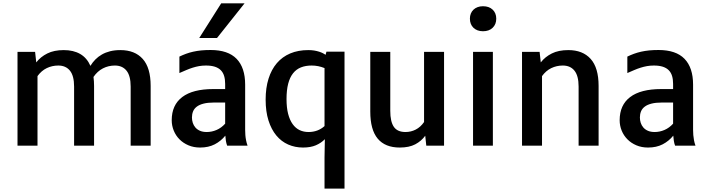

<svg xmlns="http://www.w3.org/2000/svg" viewBox="-20 -861 4197 1135"><path d="M83.5 -554.2H187.5L194.3 -492.2Q219.7 -524.9 259.5 -544.9Q299.3 -564.9 356.9 -564.9Q414.1 -564.9 453.9 -542Q493.7 -519 514.6 -471.7Q526.9 -492.2 543.7 -509.3Q560.5 -526.4 582.3 -538.8Q604 -551.3 631.1 -558.1Q658.2 -564.9 691.4 -564.9Q776.9 -564.9 823.7 -512.7Q870.6 -460.4 870.6 -353V0H752.4V-349.1Q752.4 -412.6 728 -443.1Q703.6 -473.6 659.2 -473.6Q621.1 -473.6 588.4 -456.8Q555.7 -439.9 532.7 -406.2Q534.2 -393.6 535.2 -380.4Q536.1 -367.2 536.1 -353V0H418V-349.1Q418 -412.6 393.6 -443.1Q369.1 -473.6 324.7 -473.6Q288.1 -473.6 256.3 -458.3Q224.6 -442.9 201.7 -411.1V0H83.5Z M995.1 -150.4Q995.1 -240.2 1057.4 -287.4Q1119.6 -334.5 1240.7 -334.5H1311V-364.7Q1311 -391.6 1304.9 -411.9Q1298.8 -432.1 1285.4 -445.8Q1272 -459.5 1250.2 -466.6Q1228.5 -473.6 1197.3 -473.6Q1175.8 -473.6 1156.7 -470.2Q1137.7 -466.8 1119.1 -460.9Q1100.6 -455.1 1081.3 -446.8Q1062 -438.5 1040.5 -429.2V-526.4Q1059.6 -535.6 1079.6 -543Q1099.6 -550.3 1122.1 -555.4Q1144.5 -560.5 1169.9 -563Q1195.3 -565.4 1225.1 -565.4Q1328.1 -565.4 1378.7 -513.2Q1429.2 -460.9 1429.2 -360.8V-127Q1429.2 -108.9 1429.2 -93.3Q1429.2 -77.6 1430.4 -62.5Q1431.6 -47.4 1434.6 -32Q1437.5 -16.6 1443.4 0H1322.8Q1317.9 -13.2 1315.4 -28.3Q1313 -43.5 1312 -59.1Q1286.1 -26.9 1249.3 -7.8Q1212.4 11.2 1163.1 11.2Q1125 11.2 1094 -2Q1063 -15.1 1041 -37.4Q1019 -59.6 1007.1 -88.9Q995.1 -118.2 995.1 -150.4ZM1114.7 -166.5Q1114.7 -150.4 1119.6 -135Q1124.5 -119.6 1135 -107.4Q1145.5 -95.2 1162.1 -87.9Q1178.7 -80.6 1202.1 -80.6Q1231.9 -80.6 1260.3 -92.8Q1288.6 -105 1311 -129.9V-254.9H1245.1Q1208.5 -254.9 1183.6 -248.5Q1158.7 -242.2 1143.3 -230.5Q1127.9 -218.8 1121.3 -202.4Q1114.7 -186 1114.7 -166.5ZM1287.6 -841.3H1425.8L1262.7 -636.2H1157.7Z M1771.5 11.2Q1724.1 11.2 1683.6 -6.6Q1643.1 -24.4 1613.5 -60.1Q1584 -95.7 1567.1 -148.7Q1550.3 -201.7 1550.3 -272Q1550.3 -341.3 1567.4 -395.8Q1584.5 -450.2 1616.7 -487.8Q1648.9 -525.4 1695.8 -545.2Q1742.7 -564.9 1802.2 -564.9Q1821.3 -564.9 1837.4 -562.3Q1853.5 -559.6 1866.5 -555.4Q1879.4 -551.3 1888.9 -546.4Q1898.4 -541.5 1904.8 -537.1L1909.7 -555.7H2016.6V253.9H1898.4V70.8L1900.4 -38.1Q1878.4 -15.6 1847.2 -2.2Q1815.9 11.2 1771.5 11.2ZM1803.7 -80.6Q1859.4 -80.6 1898.4 -115.7V-458.5Q1861.8 -473.6 1822.3 -473.6Q1786.6 -473.6 1759 -462.6Q1731.4 -451.7 1712.4 -427.7Q1693.4 -403.8 1683.6 -366.2Q1673.8 -328.6 1673.8 -275.4Q1673.8 -224.6 1683.3 -187.7Q1692.9 -150.9 1710.2 -127Q1727.5 -103 1751.2 -91.8Q1774.9 -80.6 1803.7 -80.6Z M2168.9 -554.2H2287.1V-205.6Q2287.1 -142.1 2308.1 -111.3Q2329.1 -80.6 2377 -80.6Q2409.2 -80.6 2437.5 -95Q2465.8 -109.4 2486.8 -139.6V-554.2H2605V0H2500L2493.7 -58.6Q2470.7 -26.9 2434.6 -7.8Q2398.4 11.2 2343.3 11.2Q2256.8 11.2 2212.9 -41.3Q2168.9 -93.8 2168.9 -201.7Z M2835 -676.3Q2817.4 -676.3 2803.2 -681.6Q2789.1 -687 2778.8 -696.8Q2768.6 -706.5 2763.2 -720.2Q2757.8 -733.9 2757.8 -750.5Q2757.8 -767.1 2763.2 -780.5Q2768.6 -793.9 2778.8 -803.7Q2789.1 -813.5 2803.2 -818.8Q2817.4 -824.2 2835 -824.2Q2871.1 -824.2 2892.3 -804Q2913.6 -783.7 2913.6 -750.5Q2913.6 -717.3 2892.3 -696.8Q2871.1 -676.3 2835 -676.3ZM2776.4 -554.2H2893.6V0H2776.4Z M3065.9 -554.2H3169.9L3176.8 -492.2Q3202.1 -524.9 3241.9 -544.9Q3281.7 -564.9 3339.4 -564.9Q3424.8 -564.9 3471.7 -512.7Q3518.6 -460.4 3518.6 -353V0H3400.4V-349.1Q3400.4 -412.6 3376 -443.1Q3351.6 -473.6 3307.1 -473.6Q3270.5 -473.6 3238.8 -458.3Q3207 -442.9 3184.1 -411.1V0H3065.9Z M3643.1 -150.4Q3643.1 -240.2 3705.3 -287.4Q3767.6 -334.5 3888.7 -334.5H3959V-364.7Q3959 -391.6 3952.9 -411.9Q3946.8 -432.1 3933.3 -445.8Q3919.9 -459.5 3898.2 -466.6Q3876.5 -473.6 3845.2 -473.6Q3823.7 -473.6 3804.7 -470.2Q3785.6 -466.8 3767.1 -460.9Q3748.5 -455.1 3729.2 -446.8Q3710 -438.5 3688.5 -429.2V-526.4Q3707.5 -535.6 3727.5 -543Q3747.6 -550.3 3770 -555.4Q3792.5 -560.5 3817.9 -563Q3843.3 -565.4 3873 -565.4Q3976.1 -565.4 4026.6 -513.2Q4077.1 -460.9 4077.1 -360.8V-127Q4077.1 -108.9 4077.1 -93.3Q4077.1 -77.6 4078.4 -62.5Q4079.6 -47.4 4082.5 -32Q4085.4 -16.6 4091.3 0H3970.7Q3965.8 -13.2 3963.4 -28.3Q3960.9 -43.5 3960 -59.1Q3934.1 -26.9 3897.2 -7.8Q3860.4 11.2 3811 11.2Q3772.9 11.2 3741.9 -2Q3710.9 -15.1 3689 -37.4Q3667 -59.6 3655 -88.9Q3643.1 -118.2 3643.1 -150.4ZM3762.7 -166.5Q3762.7 -150.4 3767.6 -135Q3772.5 -119.6 3783 -107.4Q3793.5 -95.2 3810.1 -87.9Q3826.7 -80.6 3850.1 -80.6Q3879.9 -80.6 3908.2 -92.8Q3936.5 -105 3959 -129.9V-254.9H3893.1Q3856.4 -254.9 3831.5 -248.5Q3806.6 -242.2 3791.3 -230.5Q3775.9 -218.8 3769.3 -202.4Q3762.7 -186 3762.7 -166.5Z"/></svg>

Font: Tauri
Style: Regular
Weight: 400
Designer: Yvonne Schüttler
Foundry: Yvonne Schüttler
Version: Version 1.003; ttfautohint (v0.93.8-669f) -l 13 -r 13 -G 200